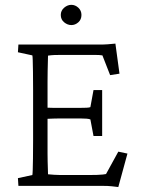

<svg xmlns="http://www.w3.org/2000/svg" viewBox="-20 -754 572 779"><path d="M460 4.9Q429.7 1 416.5 0.5Q403.3 0 389.6 0H54.7L52.7 -31.2L111.3 -43.9Q112.3 -48.8 112.8 -64.9Q113.3 -81.1 113.8 -110.8Q114.3 -140.6 114.3 -184.6V-387.7Q114.3 -432.6 113.8 -462.9Q113.3 -493.2 112.8 -509.3Q112.3 -525.4 111.3 -529.3L52.7 -542L54.7 -573.2H375Q385.7 -573.2 394.5 -573.2Q403.3 -573.2 415.5 -574.2Q427.7 -575.2 448.2 -577.1L464.8 -455.1L426.8 -449.2L395.5 -529.3Q390.6 -530.3 381.3 -530.8Q372.1 -531.2 361.3 -531.2H232.4Q213.9 -531.2 201.2 -530.8Q188.5 -530.3 174.8 -528.3Q174.8 -525.4 174.3 -506.8Q173.8 -488.3 173.3 -464.8Q172.9 -441.4 172.9 -422.9V-130.9Q172.9 -117.2 173.3 -99.1Q173.8 -81.1 174.3 -66.4Q174.8 -51.8 174.8 -46.9Q186.5 -45.9 199.2 -44.9Q211.9 -43.9 225.6 -43.9H340.8Q360.4 -43.9 374.5 -44.4Q388.7 -44.9 397.5 -45.9Q406.2 -46.9 410.2 -47.9L460 -138.7L497.1 -130.9ZM359.4 -202.1 346.7 -269.5Q341.8 -271.5 331.5 -272.5Q321.3 -273.4 306.6 -273.4H221.7Q210.9 -273.4 195.8 -272.9Q180.7 -272.5 161.1 -271.5V-317.4Q180.7 -316.4 195.8 -316.4Q210.9 -316.4 221.7 -316.4H306.6Q321.3 -316.4 331.5 -316.9Q341.8 -317.4 346.7 -319.3L359.4 -388.7H394.5V-202.1ZM269.5 -652.3Q253.9 -652.3 240.2 -663.6Q226.6 -674.8 226.6 -693.4Q226.6 -710.9 240.2 -722.7Q253.9 -734.4 269.5 -734.4Q285.2 -734.4 297.9 -722.7Q310.5 -710.9 310.5 -693.4Q310.5 -674.8 297.9 -663.6Q285.2 -652.3 269.5 -652.3Z"/></svg>

Font: Crimson Pro ExtraLight
Style: Regular
Weight: 250
Designer: Jacques Le Bailly
Foundry: Baron von Fonthausen
Version: Version 1.003